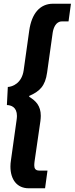

<svg xmlns="http://www.w3.org/2000/svg" viewBox="-20 -762 401 1031"><path d="M134 249H222L235 154H191C169 154 164 141 164 125C164 118 165 110 166 102L197 -112C198 -122 199 -131 199 -140C199 -194 172 -221 137 -242V-247C192 -271 223 -299 233 -373L263 -587C267 -612 280 -647 312 -647H348L361 -742H265C194 -742 150 -689 137 -598L107 -384C97 -315 47 -296 22 -295L17 -198C39 -197 71 -188 71 -139C71 -132 70 -125 69 -117L39 97C37 109 36 121 36 132C36 203 72 249 134 249Z"/></svg>

Font: HK Grotesk Black
Style: Italic
Weight: 900
Italic angle: -16°
Designer: Alfredo Marco Pradil
Foundry: Hanken Design Co.
Version: Version 3.001;FEAKit 1.0